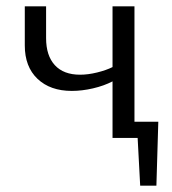

<svg xmlns="http://www.w3.org/2000/svg" viewBox="-20 -434 540 604"><path d="M58 -291V-414H125V-314Q125 -259 152.5 -229Q180 -199 232 -199Q257 -199 285.5 -206Q314 -213 334 -223V-414H403V-51H478L472 150H421L413 0H334V-178Q307 -164 272.5 -156Q238 -148 206 -148Q138 -148 98 -186Q58 -224 58 -291Z"/></svg>

Font: LXGW Bright TC
Style: Regular
Weight: 400
Designer: Christian Thalmann (Catharsis Fonts)
Foundry: LXGW / Christian Thalmann (Catharsis Fonts) / Fontworks Inc.
Version: Version 5.501